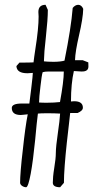

<svg xmlns="http://www.w3.org/2000/svg" viewBox="-20 -764 426 811"><path d="M324.7 -461.9C333.5 -461.9 354 -462.4 353.5 -483.4L353 -500.5L329.1 -509.8H296.9C297.4 -534.2 303.7 -570.8 313.5 -613.3C324.7 -661.1 331.1 -700.7 331.5 -726.6C326.7 -738.8 318.4 -743.7 310.1 -743.7C302.2 -743.7 293.5 -738.8 287.1 -730.5C282.7 -674.8 271 -600.1 252.4 -507.8C241.7 -504.9 226.1 -502.9 206.1 -502.9C189 -502.9 174.3 -503.9 165.5 -504.9C166 -528.8 168.5 -563.5 173.8 -607.9C179.2 -657.2 182.1 -695.8 182.1 -722.2L172.4 -743.7C152.3 -743.7 142.1 -733.4 142.1 -713.4L143.1 -693.8C143.1 -661.1 138.7 -615.2 129.4 -557.1C126 -534.2 123 -514.2 121.6 -500.5C112.3 -500 91.8 -499.5 62 -499.5L49.3 -484.9C50.3 -464.4 65.9 -454.6 96.2 -454.6L118.7 -456.1C118.7 -447.3 116.7 -432.1 111.8 -389.2C107.9 -356.4 105.5 -335.4 104 -326.7C101.1 -326.2 102.1 -326.7 91.8 -326.7H71.8C43.9 -326.7 29.8 -320.3 29.8 -308.1C29.8 -288.1 42.5 -278.3 67.9 -278.3C78.1 -278.8 86.9 -280.3 97.2 -281.2C90.3 -247.1 83 -193.8 76.7 -133.8C68.8 -69.3 64.9 -16.6 64.9 7.8C64.9 19 80.1 26.9 90.3 26.9C102.5 26.9 117.2 -58.6 128.4 -171.9C133.3 -224.1 136.7 -260.7 140.1 -284.2C147.9 -285.2 160.6 -285.6 179.7 -285.6C199.7 -285.6 218.8 -285.2 233.9 -284.2C232.9 -265.1 229.5 -237.3 224.6 -203.6C219.2 -168 215.8 -134.3 215.8 -117.7C215.8 -101.6 213.4 -80.6 209 -53.7C204.6 -26.9 203.1 -6.3 203.1 7.8C203.1 20 212.9 26.9 233.9 26.9L250 8.3C250 -30.8 254.9 -92.8 262.2 -160.6C269 -222.2 274.4 -265.1 276.4 -286.6H307.6C322.3 -293 330.1 -300.3 330.1 -309.1C330.1 -327.1 317.9 -336.4 293 -336.4C288.6 -336.4 283.7 -335.4 279.8 -335.4C279.8 -386.2 284.2 -429.7 292 -463.9ZM150.9 -399.4C154.3 -429.7 157.2 -449.7 160.2 -459C166 -460.9 174.3 -461.9 184.6 -461.9H249.5C249.5 -434.6 244.1 -391.6 233.4 -333C216.8 -331.1 198.2 -330.1 180.2 -330.1C165 -330.1 153.3 -330.1 145 -331.1C145 -344.7 147 -367.7 150.9 -399.4Z"/></svg>

Font: Amatic Mod Bold ONEptTWO
Style: Bold
Weight: 700
Designer: David Occhino Design
Foundry: David Occhino Design
Version: Version 1.2